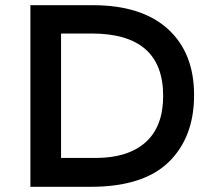

<svg xmlns="http://www.w3.org/2000/svg" viewBox="-20 -719 822 739"><path d="M329 0H97V-699H337Q525 -699 626 -607.5Q727 -516 727 -353Q727 -190 629 -95Q531 0 329 0ZM608 -350Q608 -590 333 -590H215V-111H346Q473 -111 540.5 -171.5Q608 -232 608 -350Z"/></svg>

Font: Myanmar Khyay
Style: Regular
Weight: 400
Designer: Danh Hong
Foundry: Google Inc.
Version: Version 1.10 March 4, 2015